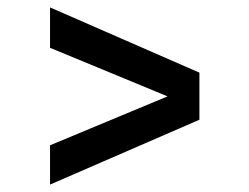

<svg xmlns="http://www.w3.org/2000/svg" viewBox="-20 -617 672 518"><path d="M518 -294 115 -119V-225L432 -357L115 -488V-597L518 -421Z"/></svg>

Font: Wix Madefor Text SemiBold
Style: Regular
Weight: 600
Designer: Dalton Maag Ltd
Foundry: Dalton Maag Ltd
Version: Version 3.100